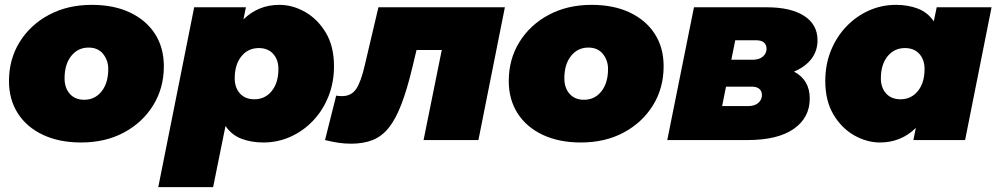

<svg xmlns="http://www.w3.org/2000/svg" viewBox="-20 -577 4105 791"><path d="M314 10Q224 10 157 -21.5Q90 -53 53.5 -110Q17 -167 17 -243Q17 -333 61 -404Q105 -475 182 -516Q259 -557 358 -557Q449 -557 515.5 -525.5Q582 -494 618.5 -437.5Q655 -381 655 -304Q655 -214 611 -143Q567 -72 490.5 -31Q414 10 314 10ZM327 -166Q371 -166 398.5 -200.5Q426 -235 426 -293Q426 -328 405 -354.5Q384 -381 345 -381Q301 -381 273.5 -346.5Q246 -312 246 -254Q246 -215 267.5 -190.5Q289 -166 327 -166Z M1065 10Q1015 10 974.5 -5.5Q934 -21 909 -58L858 194H632L780 -547H993L983 -497Q1044 -557 1131 -557Q1186 -557 1237.5 -527.5Q1289 -498 1322.5 -442Q1356 -386 1356 -304Q1356 -237 1333 -179.5Q1310 -122 1269.5 -79.5Q1229 -37 1176.5 -13.5Q1124 10 1065 10ZM1028 -168Q1072 -168 1099.5 -202Q1127 -236 1127 -293Q1127 -331 1105.5 -355Q1084 -379 1046 -379Q1002 -379 974.5 -345Q947 -311 947 -254Q947 -216 968.5 -192Q990 -168 1028 -168Z M1319 0 1365 -183Q1373 -182 1377.5 -181.5Q1382 -181 1389 -181Q1427 -181 1447 -210Q1467 -239 1483 -309L1539 -547H2060L1951 0H1725L1800 -371H1696L1679 -300Q1657 -208 1633.5 -147Q1610 -86 1581.5 -50.5Q1553 -15 1515 0Q1477 15 1426 15Q1398 15 1373 11Q1348 7 1319 0Z M2373 10Q2283 10 2216 -21.5Q2149 -53 2112.5 -110Q2076 -167 2076 -243Q2076 -333 2120 -404Q2164 -475 2241 -516Q2318 -557 2417 -557Q2508 -557 2574.5 -525.5Q2641 -494 2677.5 -437.5Q2714 -381 2714 -304Q2714 -214 2670 -143Q2626 -72 2549.5 -31Q2473 10 2373 10ZM2386 -166Q2430 -166 2457.5 -200.5Q2485 -235 2485 -293Q2485 -328 2464 -354.5Q2443 -381 2404 -381Q2360 -381 2332.5 -346.5Q2305 -312 2305 -254Q2305 -215 2326.5 -190.5Q2348 -166 2386 -166Z M2729 0 2839 -547H3138Q3238 -547 3293 -511.5Q3348 -476 3348 -411Q3348 -367 3322.5 -334Q3297 -301 3251 -282Q3316 -248 3316 -171Q3316 -92 3250 -46Q3184 0 3060 0ZM2955 -140H3063Q3089 -140 3104 -153Q3119 -166 3119 -185Q3119 -202 3108 -211Q3097 -220 3078 -220H2971ZM2993 -331H3082Q3108 -331 3123 -344Q3138 -357 3138 -376Q3138 -393 3127 -402Q3116 -411 3097 -411H3009Z M3605 10Q3551 10 3499 -19.5Q3447 -49 3413.5 -105.5Q3380 -162 3380 -243Q3380 -311 3403 -368Q3426 -425 3466.5 -467.5Q3507 -510 3559.5 -533.5Q3612 -557 3671 -557Q3721 -557 3761.5 -541.5Q3802 -526 3827 -489L3839 -547H4065L3956 0H3743L3753 -50Q3692 10 3605 10ZM3690 -168Q3734 -168 3761.5 -202Q3789 -236 3789 -293Q3789 -331 3767.5 -355Q3746 -379 3708 -379Q3664 -379 3636.5 -345Q3609 -311 3609 -254Q3609 -216 3630.5 -192Q3652 -168 3690 -168Z"/></svg>

Font: Montserrat Black
Style: Italic
Weight: 900
Italic angle: -11.3°
Designer: Julieta Ulanovsky
Foundry: Julieta Ulanovsky
Version: Version 9.000; ttfautohint (v1.8.4.7-5d5b)